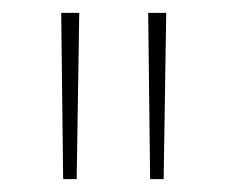

<svg xmlns="http://www.w3.org/2000/svg" viewBox="-20 -871 353 298"><path d="M78 -593 75 -851H103L99 -593ZM213 -593 210 -851H238L234 -593Z"/></svg>

Font: Noto Sans Tamil UI ExtraCondensed Thin
Style: Regular
Weight: 100
Width: 2
Designer: Jelle Bosma - Monotype Design Team
Foundry: Monotype Imaging Inc.
Version: Version 2.004; ttfautohint (v1.8.4.7-5d5b)